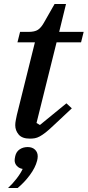

<svg xmlns="http://www.w3.org/2000/svg" viewBox="-20 -679 437 957"><path d="M129 12Q90 12 73 -8.5Q56 -29 56 -55Q56 -67 59 -81.5Q62 -96 64 -106L154 -468H67L80 -520H121Q153 -520 169 -530.5Q185 -541 199 -566L252 -659H309L275 -520H397L384 -468H262L162 -66L179 -56L311 -164L338 -139L244 -51Q223 -31 207 -18.5Q191 -6 178 1Q165 8 153.5 10Q142 12 129 12ZM20 258Q42 238 62.5 211.5Q83 185 93 163Q75 160 64 148Q53 136 53 120Q53 113 56 99Q61 77 78 65.5Q95 54 118 54Q141 54 154.5 67Q168 80 168 100Q168 110 165 122Q156 157 128.5 194Q101 231 68 258H20Z"/></svg>

Font: IBM Plex Serif Medm
Style: Italic
Weight: 500
Italic angle: -14°
Designer: Mike Abbink, Paul van der Laan, Pieter van Rosmalen
Foundry: Bold Monday
Version: Version 3.001